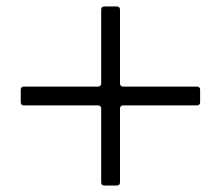

<svg xmlns="http://www.w3.org/2000/svg" viewBox="-20 -634 680 592"><path d="M302 -62Q292 -62 292 -72V-299Q292 -309 282 -309H54Q44 -309 44 -319V-357Q44 -367 54 -367H282Q292 -367 292 -377V-604Q292 -614 302 -614H340Q350 -614 350 -604V-377Q350 -367 360 -367H587Q597 -367 597 -357V-319Q597 -309 587 -309H360Q350 -309 350 -299V-72Q350 -62 340 -62Z"/></svg>

Font: Open Sauce Two Light
Style: Regular
Weight: 300
Designer: Alfredo Marco Pradil
Foundry: Creative Sauce Fz LLC
Version: Version 1.477